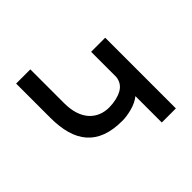

<svg xmlns="http://www.w3.org/2000/svg" viewBox="-191 -955 1137 1137"><g transform="rotate(-45 377.5 -386.5)"><path d="M660 0H542V-221Q511 -196 466 -184Q421 -172 384 -172Q307 -172 252.5 -192.5Q198 -213 163 -253Q128 -293 111.5 -351.5Q95 -410 95 -486V-773H214V-491Q214 -438 227 -398.5Q240 -359 263.5 -333.5Q287 -308 318 -295.5Q349 -283 384 -283Q450 -284 493 -307.5Q536 -331 542 -381V-592H660Z"/></g></svg>

Font: Montserrat_am3
Style: Regular
Weight: 400
Designer: Julieta Ulanovsky
Foundry: Julieta Ulanovsky, Armenina letters added by Vahan Hovhannisyan
Version: Version 2.001